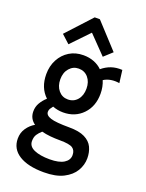

<svg xmlns="http://www.w3.org/2000/svg" viewBox="-159 -762 769 1014"><g transform="rotate(20 225.0 -254.5)"><path d="M206 -156Q175 -156 147 -167Q139 -157 134.5 -149.5Q130 -142 130 -132Q130 -112 159.5 -102.5Q189 -93 264 -93Q320 -93 352 -77Q384 -61 397 -33.5Q410 -6 410 28Q410 66 390 99.5Q370 133 328 154.5Q286 176 218 176Q129 176 79 144.5Q29 113 29 55Q29 22 46.5 -3.5Q64 -29 90 -44Q74 -55 65.5 -71Q57 -87 57 -108Q57 -134 69.5 -155.5Q82 -177 102 -195Q54 -240 54 -316Q54 -362 73.5 -398.5Q93 -435 127 -456Q161 -477 206 -477Q238 -477 265 -466.5Q292 -456 311 -437Q335 -457 362.5 -466.5Q390 -476 424 -474L433 -403Q409 -407 386.5 -403.5Q364 -400 345 -388Q359 -355 359 -316Q359 -245 316 -200.5Q273 -156 206 -156ZM206 -229Q239 -229 259.5 -253Q280 -277 280 -316Q280 -354 259.5 -378Q239 -402 206 -402Q175 -402 154 -378Q133 -354 133 -316Q133 -278 153.5 -253.5Q174 -229 206 -229ZM104 42Q104 72 137 86.5Q170 101 224 101Q277 101 304 84Q331 67 331 39Q331 12 313 0Q295 -12 241 -12Q213 -12 187 -14.5Q161 -17 138 -23Q123 -10 113.5 4.5Q104 19 104 42ZM110 -504 64 -546 192 -685H221L349 -546L303 -504L206 -604Z"/></g></svg>

Font: Inconsolata SemiCondensed SemiBold
Style: Regular
Weight: 600
Width: 4
Monospace: yes
Designer: Raph Levien, Cyreal, Brenton Simpson
Foundry: Raph Levien, Cyreal, Google
Version: Version 3.001; ttfautohint (v1.8.2.53-6de2)